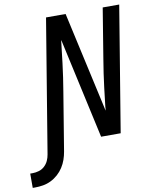

<svg xmlns="http://www.w3.org/2000/svg" viewBox="-198 -811 899 1111"><g transform="rotate(-10 251.5 -256.0)"><path d="M-97 223V139H-83Q-65 139 -46 133.5Q-27 128 -12.5 114.5Q2 101 10 83.5Q18 66 21 47L150 -735H265L396 -144Q397 -150 397.5 -155Q398 -160 398 -165L411 -276Q416 -317 422 -358.5Q428 -400 435 -441L483 -735H580L459 0H344L214 -591Q213 -585 212 -580Q211 -575 211 -570L198 -459Q193 -418 187 -376.5Q181 -335 174 -294L118 47Q114 71 106 94Q98 117 84.5 138Q71 159 52 176Q33 193 10.5 204Q-12 215 -36 219Q-60 223 -83 223Z"/></g></svg>

Font: Iosevka Custom Medium Oblique
Style: Regular
Weight: 500
Italic angle: -9°
Designer: Belleve Invis
Foundry: Belleve Invis
Version: Version 27.0.1